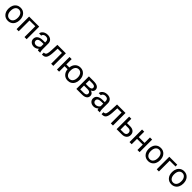

<svg xmlns="http://www.w3.org/2000/svg" viewBox="869 -3120 5711 5711"><g transform="rotate(45 3724.5 -264.0)"><path d="M44.4 0ZM44.4 -269Q44.4 -346.7 75 -408.7Q105.5 -470.7 159.9 -504.4Q214.4 -538.1 284.2 -538.1Q392.1 -538.1 458.7 -463.4Q525.4 -388.7 525.4 -264.6V-258.3Q525.4 -181.2 495.8 -119.9Q466.3 -58.6 411.4 -24.4Q356.4 9.8 285.2 9.8Q177.7 9.8 111.1 -64.9Q44.4 -139.6 44.4 -262.7ZM135.3 -258.3Q135.3 -170.4 176 -117.2Q216.8 -64 285.2 -64Q354 -64 394.5 -117.9Q435.1 -171.9 435.1 -269Q435.1 -356 393.8 -409.9Q352.5 -463.9 284.2 -463.9Q217.3 -463.9 176.3 -410.6Q135.3 -357.4 135.3 -258.3Z M1070.8 0H980.5V-453.6H737.3V0H646.5V-528.3H1070.8Z M1200.7 0ZM1542 0Q1534.2 -15.6 1529.3 -55.7Q1466.3 9.8 1378.9 9.8Q1300.8 9.8 1250.7 -34.4Q1200.7 -78.6 1200.7 -146.5Q1200.7 -229 1263.4 -274.7Q1326.2 -320.3 1439.9 -320.3H1527.8V-361.8Q1527.8 -409.2 1499.5 -437.3Q1471.2 -465.3 1416 -465.3Q1367.7 -465.3 1335 -440.9Q1302.2 -416.5 1302.2 -381.8H1211.4Q1211.4 -421.4 1239.5 -458.3Q1267.6 -495.1 1315.7 -516.6Q1363.8 -538.1 1421.4 -538.1Q1512.7 -538.1 1564.5 -492.4Q1616.2 -446.8 1618.2 -366.7V-123.5Q1618.2 -50.8 1636.7 -7.8V0ZM1392.1 -68.8Q1434.6 -68.8 1472.7 -90.8Q1510.7 -112.8 1527.8 -147.9V-256.3H1457Q1291 -256.3 1291 -159.2Q1291 -116.7 1319.3 -92.8Q1347.7 -68.8 1392.1 -68.8Z M2192.9 -528.3V0H2102.1V-453.6H1922.4L1911.6 -255.9Q1902.8 -119.6 1866 -61Q1829.1 -2.4 1749 0H1712.9V-79.6L1738.8 -81.5Q1782.7 -86.4 1801.8 -132.3Q1820.8 -178.2 1826.2 -302.2L1835.9 -528.3Z M2436.5 -304.2H2563.5Q2573.7 -409.7 2638.4 -473.9Q2703.1 -538.1 2801.8 -538.1Q2905.3 -538.1 2971.2 -468.3Q3037.1 -398.4 3042.5 -286.6L3043 -258.3Q3043 -181.2 3012.7 -119.1Q2982.4 -57.1 2927.7 -23.7Q2873 9.8 2802.7 9.8Q2700.7 9.8 2635.7 -56.9Q2570.8 -123.5 2563 -230H2436.5V0H2346.2V-528.3H2436.5ZM2652.3 -258.3Q2652.3 -170.4 2693.1 -117.2Q2733.9 -64 2802.7 -64Q2871.6 -64 2911.9 -118.2Q2952.1 -172.4 2952.1 -269Q2952.1 -355.5 2911.1 -409.7Q2870.1 -463.9 2801.8 -463.9Q2734.4 -463.9 2693.4 -410.6Q2652.3 -357.4 2652.3 -258.3Z M3162.1 0V-528.3H3368.2Q3473.6 -528.3 3530 -491.5Q3586.4 -454.6 3586.4 -383.3Q3586.4 -346.7 3564.5 -317.1Q3542.5 -287.6 3499.5 -272Q3547.4 -260.7 3576.4 -228Q3605.5 -195.3 3605.5 -149.9Q3605.5 -77.1 3552 -38.6Q3498.5 0 3400.9 0ZM3252.4 -231.9V-72.8H3401.9Q3458.5 -72.8 3486.6 -93.8Q3514.6 -114.7 3514.6 -152.8Q3514.6 -231.9 3398.4 -231.9ZM3252.4 -304.2H3369.1Q3496.1 -304.2 3496.1 -378.4Q3496.1 -452.6 3376 -455.1H3252.4Z M3710 0ZM4051.3 0Q4043.5 -15.6 4038.6 -55.7Q3975.6 9.8 3888.2 9.8Q3810.1 9.8 3760 -34.4Q3710 -78.6 3710 -146.5Q3710 -229 3772.7 -274.7Q3835.4 -320.3 3949.2 -320.3H4037.1V-361.8Q4037.1 -409.2 4008.8 -437.3Q3980.5 -465.3 3925.3 -465.3Q3877 -465.3 3844.2 -440.9Q3811.5 -416.5 3811.5 -381.8H3720.7Q3720.7 -421.4 3748.8 -458.3Q3776.9 -495.1 3825 -516.6Q3873 -538.1 3930.7 -538.1Q4022 -538.1 4073.7 -492.4Q4125.5 -446.8 4127.4 -366.7V-123.5Q4127.4 -50.8 4146 -7.8V0ZM3901.4 -68.8Q3943.8 -68.8 3981.9 -90.8Q4020 -112.8 4037.1 -147.9V-256.3H3966.3Q3800.3 -256.3 3800.3 -159.2Q3800.3 -116.7 3828.6 -92.8Q3856.9 -68.8 3901.4 -68.8Z M4702.1 -528.3V0H4611.3V-453.6H4431.6L4420.9 -255.9Q4412.1 -119.6 4375.2 -61Q4338.4 -2.4 4258.3 0H4222.2V-79.6L4248 -81.5Q4292 -86.4 4311 -132.3Q4330.1 -178.2 4335.4 -302.2L4345.2 -528.3Z M4945.8 -346.2H5083Q5172.9 -345.2 5225.1 -299.3Q5277.3 -253.4 5277.3 -174.8Q5277.3 -95.7 5223.6 -47.9Q5169.9 0 5079.1 0H4855.5V-528.3H4945.8ZM4945.8 -272.5V-73.7H5080.1Q5130.9 -73.7 5158.7 -99.9Q5186.5 -126 5186.5 -171.4Q5186.5 -215.3 5159.4 -243.4Q5132.3 -271.5 5083.5 -272.5Z M5821.8 0H5731.4V-225.6H5488.8V0H5397.9V-528.3H5488.8V-299.3H5731.4V-528.3H5821.8Z M5942.9 0ZM5942.9 -269Q5942.9 -346.7 5973.4 -408.7Q6003.9 -470.7 6058.3 -504.4Q6112.8 -538.1 6182.6 -538.1Q6290.5 -538.1 6357.2 -463.4Q6423.8 -388.7 6423.8 -264.6V-258.3Q6423.8 -181.2 6394.3 -119.9Q6364.7 -58.6 6309.8 -24.4Q6254.9 9.8 6183.6 9.8Q6076.2 9.8 6009.5 -64.9Q5942.9 -139.6 5942.9 -262.7ZM6033.7 -258.3Q6033.7 -170.4 6074.5 -117.2Q6115.2 -64 6183.6 -64Q6252.4 -64 6293 -117.9Q6333.5 -171.9 6333.5 -269Q6333.5 -356 6292.2 -409.9Q6251 -463.9 6182.6 -463.9Q6115.7 -463.9 6074.7 -410.6Q6033.7 -357.4 6033.7 -258.3Z M6878.4 -453.6H6634.8V0H6543.9V-528.3H6878.4Z M6922.9 0ZM6922.9 -269Q6922.9 -346.7 6953.4 -408.7Q6983.9 -470.7 7038.3 -504.4Q7092.8 -538.1 7162.6 -538.1Q7270.5 -538.1 7337.2 -463.4Q7403.8 -388.7 7403.8 -264.6V-258.3Q7403.8 -181.2 7374.3 -119.9Q7344.7 -58.6 7289.8 -24.4Q7234.9 9.8 7163.6 9.8Q7056.2 9.8 6989.5 -64.9Q6922.9 -139.6 6922.9 -262.7ZM7013.7 -258.3Q7013.7 -170.4 7054.4 -117.2Q7095.2 -64 7163.6 -64Q7232.4 -64 7272.9 -117.9Q7313.5 -171.9 7313.5 -269Q7313.5 -356 7272.2 -409.9Q7231 -463.9 7162.6 -463.9Q7095.7 -463.9 7054.7 -410.6Q7013.7 -357.4 7013.7 -258.3Z"/></g></svg>

Font: Roboto-o
Style: o-Regular
Weight: 400
Designer: Google
Version: Version 2.134; 2016; ttfautohint (v1.6)